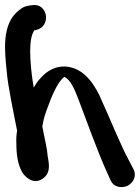

<svg xmlns="http://www.w3.org/2000/svg" viewBox="-24 -691 563 774"><path d="M4 -394C8 -346 32 -229 45 -164C42 -149 41 -130 42 -112C42 -70 47 -27 67 6C69 9 105 61 150 28C185 2 171 -40 168 -63C165 -100 154 -140 147 -179V-184L152 -209C155 -221 159 -234 164 -247C183 -301 208 -361 235 -381C261 -371 278 -327 292 -291C326 -202 368 -83 407 3L422 36C436 67 470 67 490 58C508 49 529 24 515 -7L500 -36C461 -107 422 -208 385 -288C374 -316 360 -338 347 -357C324 -387 294 -419 238 -423H236C184 -423 154 -393 134 -370C126 -361 119 -350 112 -338C103 -388 86 -515 110 -561C113 -566 113 -568 114 -569H119L122 -570C185 -586 168 -681 105 -670C97 -669 73 -668 56 -652C-22 -597 -4 -476 4 -394Z"/></svg>

Font: Stray Cat
Style: ExBlk
Weight: 1000
Version: Version 1.0